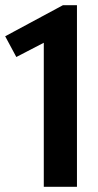

<svg xmlns="http://www.w3.org/2000/svg" viewBox="-40 -721 379 741"><path d="M129 0V-556L23 -501L-20 -581L203 -701H257V0Z"/></svg>

Font: Expletus Sans
Style: Bold
Weight: 700
Version: Version 7.500